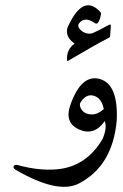

<svg xmlns="http://www.w3.org/2000/svg" viewBox="-20 -490 466 730"><path d="M247.6 -91.3Q289.6 -209.5 359.9 -189.5Q430.2 -169.4 423.8 -31.7Q408.2 141.1 280.3 207.5Q200.7 249 40.5 156.2Q28.3 148.9 32.2 141.6Q36.1 134.3 47.9 137.7Q127.4 159.7 195.8 153.8Q308.1 144 370.1 38.1Q387.7 -2.9 378.4 -29.8Q338.4 27.8 281 2.4Q223.6 -22.9 247.6 -91.3ZM374.5 -75.2Q366.7 -117.2 336.4 -126Q306.2 -134.8 284.2 -97.2Q281.7 -82 293.7 -68.6Q305.7 -55.2 328.6 -54.9Q351.6 -54.7 374.5 -75.2ZM342.8 -400.9Q303.2 -429.2 281.2 -402.3Q271 -389.2 289.1 -373.8Q307.1 -358.4 330.6 -363.3Q356.9 -374.5 394.5 -395.5Q401.9 -398.9 401.4 -392.6L398.9 -354.5Q398.9 -349.1 394.5 -346.7Q345.7 -321.8 239.7 -259.3Q234.9 -256.3 234.9 -260.3Q231.9 -302.2 263.7 -324.2Q227.1 -349.6 236.3 -384.3Q293.5 -512.7 357.4 -448.7Q363.8 -443.4 364.3 -437Q361.3 -418.9 355.5 -408.2Q349.6 -397.5 342.8 -400.9Z"/></svg>

Font: Amiri Typewriter
Style: Regular
Weight: 400
Monospace: yes
Designer: Khaled Hosny
Version: Version 1.1